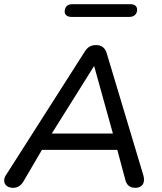

<svg xmlns="http://www.w3.org/2000/svg" viewBox="-20 -893 774 920"><path d="M0 -28Q0 -41 8 -53L385 -644Q396 -662 409 -669.5Q422 -677 441 -677Q479 -677 491 -639L666 -56Q670 -44 670 -32Q670 -13 658.5 -3Q647 7 629 7Q608 7 596 -3.5Q584 -14 579 -37L542 -175H181L92 -23Q74 7 43 7Q24 7 12 -2.5Q0 -12 0 -28ZM228 -253H521L431 -577ZM290 -837Q290 -854 299.5 -863.5Q309 -873 326 -873H604Q620 -873 628.5 -866Q637 -859 637 -847Q637 -831 627 -821.5Q617 -812 600 -812H323Q307 -812 298.5 -819Q290 -826 290 -837Z"/></svg>

Font: SN Pro
Style: Italic
Weight: 400
Italic angle: -9°
Designer: Tobias Whetton
Foundry: Supernotes
Version: Version 1.003